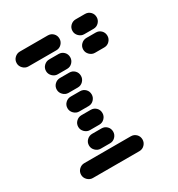

<svg xmlns="http://www.w3.org/2000/svg" viewBox="-164 -797 828 894"><g transform="rotate(-30 250.0 -350.0)"><path d="M35 -50Q35 -34 47 -22Q59 -10 75 -10H325Q342 -10 353.5 -22Q365 -34 365 -50Q365 -67 353.5 -78.5Q342 -90 325 -90H75Q59 -90 47 -78.5Q35 -67 35 -50ZM135 -150Q135 -134 147 -122Q159 -110 175 -110H225Q242 -110 253.5 -122Q265 -134 265 -150Q265 -167 253.5 -178.5Q242 -190 225 -190H175Q159 -190 147 -178.5Q135 -167 135 -150ZM135 -250Q135 -234 147 -222Q159 -210 175 -210H225Q242 -210 253.5 -222Q265 -234 265 -250Q265 -267 253.5 -278.5Q242 -290 225 -290H175Q159 -290 147 -278.5Q135 -267 135 -250ZM135 -350Q135 -334 147 -322Q159 -310 175 -310H225Q242 -310 253.5 -322Q265 -334 265 -350Q265 -367 253.5 -378.5Q242 -390 225 -390H175Q159 -390 147 -378.5Q135 -367 135 -350ZM135 -450Q135 -434 147 -422Q159 -410 175 -410H225Q242 -410 253.5 -422Q265 -434 265 -450Q265 -467 253.5 -478.5Q242 -490 225 -490H175Q159 -490 147 -478.5Q135 -467 135 -450ZM135 -550Q135 -534 147 -522Q159 -510 175 -510H225Q242 -510 253.5 -522Q265 -534 265 -550Q265 -567 253.5 -578.5Q242 -590 225 -590H175Q159 -590 147 -578.5Q135 -567 135 -550ZM35 -650Q35 -634 47 -622Q59 -610 75 -610H225Q242 -610 253.5 -622Q265 -634 265 -650Q265 -667 253.5 -678.5Q242 -690 225 -690H75Q59 -690 47 -678.5Q35 -667 35 -650ZM335 -550Q335 -534 347 -522Q359 -510 375 -510H425Q442 -510 453.5 -522Q465 -534 465 -550Q465 -567 453.5 -578.5Q442 -590 425 -590H375Q359 -590 347 -578.5Q335 -567 335 -550ZM335 -650Q335 -634 347 -622Q359 -610 375 -610H425Q442 -610 453.5 -622Q465 -634 465 -650Q465 -667 453.5 -678.5Q442 -690 425 -690H375Q359 -690 347 -678.5Q335 -667 335 -650Z"/></g></svg>

Font: Matrix Sans Raster
Style: Regular
Weight: 400
Designer: Brad Neil
Version: Version 1.100